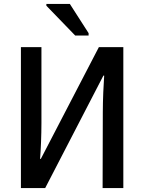

<svg xmlns="http://www.w3.org/2000/svg" viewBox="-20 -953 732 973"><path d="M361 -773H429V-785L334 -933H215V-924ZM86 0H209L504 -570H508C505 -531 501 -446 501 -384L500 0H605V-714H481L187 -148H183C187 -191 190 -272 190 -329V-714H86Z"/></svg>

Font: Noto Sans SemiCondensed Medium
Style: Regular
Weight: 500
Width: 4
Designer: Monotype Design Team
Foundry: Monotype Imaging Inc.
Version: Version 2.013